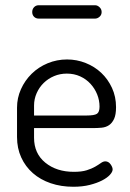

<svg xmlns="http://www.w3.org/2000/svg" viewBox="-20 -706 498 733"><path d="M236 -479Q273 -479 307 -465.5Q341 -452 366.5 -428Q392 -404 407.5 -370.5Q423 -337 423 -297Q423 -268 415.5 -252Q408 -236 396 -228Q384 -220 368 -218.5Q352 -217 336 -217H110V-180Q110 -120 153 -85Q196 -50 262 -50Q292 -50 311 -56Q330 -62 343 -69.5Q356 -77 365 -83.5Q374 -90 382 -90Q394 -90 402 -79Q410 -68 410 -59Q410 -50 399.5 -38.5Q389 -27 369.5 -17Q350 -7 322.5 0Q295 7 260 7Q213 7 173.5 -6.5Q134 -20 105.5 -45Q77 -70 61 -105Q45 -140 45 -183V-295Q45 -332 60 -365.5Q75 -399 101 -424.5Q127 -450 162 -464.5Q197 -479 236 -479ZM310 -265Q340 -265 350 -271.5Q360 -278 360 -299Q360 -323 351 -345.5Q342 -368 325.5 -386Q309 -404 286 -414.5Q263 -425 235 -425Q209 -425 186.5 -415.5Q164 -406 147 -389.5Q130 -373 120 -350.5Q110 -328 110 -303V-265ZM103 -660Q103 -671 110 -678.5Q117 -686 128 -686H343Q352 -686 360 -678.5Q368 -671 368 -660Q368 -649 360 -642Q352 -635 343 -635H128Q117 -635 110 -642Q103 -649 103 -660Z"/></svg>

Font: Dosis
Style: Book
Weight: 400
Designer: EdgarTolentino, PabloImpallari, IginoMarini
Foundry: EdgarTolentino, PabloImpallari, IginoMarini
Version: Version 1.007